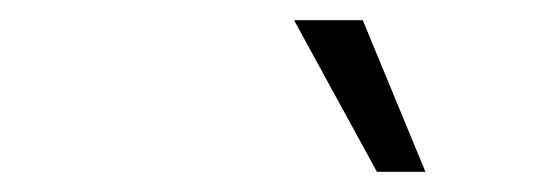

<svg xmlns="http://www.w3.org/2000/svg" viewBox="-20 -755 540 190"><path d="M271 -735H339L401 -585H353Z"/></svg>

Font: Radio Canada Condensed Light
Style: Italic
Weight: 300
Width: 3
Italic angle: -12°
Designer: Charles Daoud, Etienne Aubert Bonn, Alexandre Saumier Demers, Jacques Le Bailly
Foundry: Radio-Canada
Version: Version 2.104; ttfautohint (v1.8.4.7-5d5b);gftools[0.9.28.de